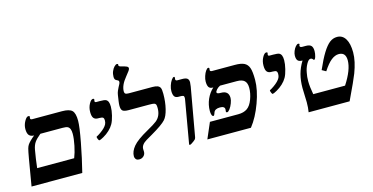

<svg xmlns="http://www.w3.org/2000/svg" viewBox="-81 -1222 3182 1637"><g transform="rotate(-15 1510.0 -403.5)"><path d="M167 -415Q138.2 -415 123.5 -431.6Q108.9 -448.2 108.9 -486.8Q108.9 -521.5 127 -554.2Q145 -586.9 161.1 -586.9Q172.9 -586.9 172.9 -581.1L170.9 -564.9Q170.9 -553.2 188 -553.2H449.2Q514.6 -553.2 538.3 -529.8Q562 -506.3 562 -439.9Q562 -386.7 536.6 -253.2Q511.2 -119.6 481 0H33.2L73.2 -235.8Q85 -302.7 90.1 -320.3Q95.2 -337.9 102.5 -350.1Q109.9 -362.3 127.9 -380.4Q146 -398.4 167 -415ZM446.8 -139.2Q463.9 -181.2 476.3 -241Q488.8 -300.8 488.8 -344.2Q488.8 -370.6 482.2 -386.2Q475.6 -401.9 462.6 -408.4Q449.7 -415 418 -415H222.2Q182.6 -382.8 166.3 -358.6Q149.9 -334.5 142.8 -296.9Q135.7 -259.3 129.9 -217Q124 -174.8 120.1 -139.2Z M783.2 -553.2Q824.2 -553.2 837.2 -546.9Q850.1 -540.5 856.4 -525.4Q862.8 -510.3 862.8 -482.9Q862.8 -450.7 852.1 -406.5Q841.3 -362.3 826.9 -336.7Q812.5 -311 787.8 -287.8Q763.2 -264.6 733.2 -247.8Q703.1 -231 694.8 -231Q689.5 -231 683.8 -244.4Q678.2 -257.8 678.2 -264.2Q678.2 -267.1 683.6 -269.5Q693.8 -273.9 716.6 -289.8Q739.3 -305.7 754.2 -320.8Q769 -335.9 776.1 -349.9Q783.2 -363.8 783.2 -384.8Q783.2 -400.4 775.6 -407.7Q768.1 -415 741.2 -415H730Q705.1 -415 692.6 -430.7Q680.2 -446.3 680.2 -483.9Q680.2 -522.9 697.5 -554.9Q714.8 -586.9 731.9 -586.9Q742.2 -586.9 742.2 -579.1L739.3 -564Q739.3 -553.2 753.9 -553.2Z M1002.4 -415Q963.4 -415 949.2 -426.5Q935.1 -438 935.1 -471.2Q935.1 -487.8 938.5 -510.3Q941.9 -532.7 946.3 -563Q949.2 -582.5 956.1 -598.4Q962.9 -614.3 969.7 -627Q976.6 -639.6 981.9 -649.9Q987.3 -660.2 987.3 -668.9Q987.3 -678.2 981.2 -681.9Q975.1 -685.5 966.3 -689.9Q950.2 -696.8 950.2 -722.2Q950.2 -748.5 959.5 -770.8Q968.8 -793 982.4 -806.9Q996.1 -820.8 1006.3 -820.8Q1016.1 -820.8 1016.1 -813L1015.1 -807.1Q1015.1 -795.9 1039.1 -791Q1070.3 -783.2 1083.3 -777.1Q1096.2 -771 1096.2 -759.8Q1096.2 -752 1087.2 -738.5Q1078.1 -725.1 1055.2 -697.3Q1002.4 -633.8 1002.4 -579.1Q1002.4 -564.9 1010.5 -559.1Q1018.6 -553.2 1041 -553.2H1248Q1277.3 -553.2 1293.5 -546.6Q1309.6 -540 1316.4 -525.9Q1323.2 -511.7 1323.2 -472.2Q1323.2 -401.4 1308.3 -341.1Q1293.5 -280.8 1269 -253.9Q1239.3 -220.2 1138.2 -161.6L1085.4 -130.9Q1035.2 -101.1 1035.2 -63L1036.1 -39.1Q1036.1 -16.1 1020.3 -1Q1004.4 14.2 982.4 14.2Q960.4 14.2 951.4 2.7Q942.4 -8.8 942.4 -22.9Q942.4 -65.9 978 -108.9Q1013.7 -151.9 1111.8 -206.5Q1175.8 -242.2 1198.7 -260.7Q1221.7 -279.3 1233.4 -306.2Q1245.1 -333 1245.1 -368.2Q1245.1 -391.6 1241 -399.9Q1236.8 -408.2 1226.6 -411.6Q1216.3 -415 1179.2 -415Z M1440.9 -415Q1415.5 -415 1405.3 -430.7Q1395 -446.3 1395 -478Q1395 -500 1403.3 -525.6Q1411.6 -551.3 1424.6 -570.1Q1437.5 -588.9 1446.8 -588.9Q1454.1 -588.9 1454.1 -580.1L1452.1 -566.9Q1452.1 -553.2 1469.2 -553.2H1511.2Q1543 -553.2 1555.9 -542.7Q1568.8 -532.2 1568.8 -508.8Q1568.8 -499.5 1564.9 -472.2L1488.8 -43.9Q1485.8 -32.2 1480 -26.1Q1474.1 -20 1465.8 -14.2Q1439 5.9 1431.2 5.9Q1423.8 5.9 1423.8 1L1489.7 -378.4L1491.2 -392.1Q1491.2 -407.7 1483.4 -411.4Q1475.6 -415 1459 -415Z M1895 -139.2Q1943.4 -139.2 1974.4 -160.4Q2005.4 -181.6 2024.7 -233.4Q2043.9 -285.2 2043.9 -333Q2043.9 -376 2022.9 -395.5Q2002 -415 1956.1 -415H1808.1Q1789.6 -406.2 1776.6 -391.6Q1763.7 -377 1763.7 -368.2Q1763.7 -359.4 1773.4 -356.7Q1783.2 -354 1800.8 -354Q1867.7 -354 1867.7 -291Q1867.7 -272 1857.4 -244.9Q1847.2 -217.8 1833 -199Q1818.8 -180.2 1809.1 -180.2Q1798.8 -180.2 1798.8 -189L1800.8 -208Q1800.8 -235.8 1758.8 -235.8Q1713.4 -235.8 1703.1 -206.1L1698.7 -193.8Q1694.3 -180.2 1687 -180.2Q1677.7 -180.2 1672.9 -194.3Q1668 -208.5 1668 -228Q1668 -282.7 1689.7 -332Q1711.4 -381.3 1749 -415H1744.6Q1719.2 -415 1709 -430.9Q1698.7 -446.8 1698.7 -480Q1698.7 -501.5 1707.3 -527.6Q1715.8 -553.7 1728 -570.8Q1740.2 -587.9 1749 -587.9Q1758.8 -587.9 1758.8 -579.1L1756.8 -565.9Q1756.8 -553.2 1775.9 -553.2H1976.1Q2030.3 -553.2 2058.3 -539.1Q2086.4 -524.9 2098.1 -491.7Q2109.9 -458.5 2109.9 -386.2Q2109.9 -297.4 2068.8 -185.3Q2027.8 -73.2 1969.7 0H1585L1645 -139.2Z M2313 -553.2Q2354 -553.2 2366.9 -546.9Q2379.9 -540.5 2386.2 -525.4Q2392.6 -510.3 2392.6 -482.9Q2392.6 -450.7 2381.8 -406.5Q2371.1 -362.3 2356.7 -336.7Q2342.3 -311 2317.6 -287.8Q2293 -264.6 2262.9 -247.8Q2232.9 -231 2224.6 -231Q2219.2 -231 2213.6 -244.4Q2208 -257.8 2208 -264.2Q2208 -267.1 2213.4 -269.5Q2223.6 -273.9 2246.3 -289.8Q2269 -305.7 2283.9 -320.8Q2298.8 -335.9 2305.9 -349.9Q2313 -363.8 2313 -384.8Q2313 -400.4 2305.4 -407.7Q2297.9 -415 2271 -415H2259.8Q2234.9 -415 2222.4 -430.7Q2210 -446.3 2210 -483.9Q2210 -522.9 2227.3 -554.9Q2244.6 -586.9 2261.7 -586.9Q2272 -586.9 2272 -579.1L2269 -564Q2269 -553.2 2283.7 -553.2Z M2479 0Q2485.8 -38.1 2485.8 -86.9Q2485.8 -117.2 2483.9 -147.9Q2481.9 -178.7 2481.9 -213.9Q2481.9 -278.3 2496.3 -333Q2510.7 -387.7 2543 -439.9Q2513.7 -439.9 2502 -452.9Q2490.2 -465.8 2490.2 -496.1Q2490.2 -514.6 2499 -536.6Q2507.8 -558.6 2520.8 -573.2Q2533.7 -587.9 2543.9 -587.9Q2554.2 -587.9 2554.2 -580.1Q2554.2 -577.6 2552 -575Q2549.8 -572.3 2549.8 -566.9Q2549.8 -553.2 2571.8 -553.2H2602.1Q2635.7 -553.2 2649.4 -538.8Q2663.1 -524.4 2663.1 -491.2Q2663.1 -468.3 2656 -444.1Q2648.9 -419.9 2640.1 -419.9Q2635.7 -419.9 2631.8 -426.8Q2624.5 -437 2611.8 -437Q2594.2 -437 2575.7 -402.8Q2557.1 -368.7 2550.8 -329.1Q2543.9 -296.9 2543.9 -256.8Q2543.9 -208 2557.1 -139.2H2837.9Q2916 -259.3 2916 -341.8Q2916 -413.1 2855 -413.1Q2821.8 -413.1 2788.1 -386.5Q2754.4 -359.9 2714.8 -298.8L2679.2 -318.8Q2717.8 -407.2 2750.2 -459.5Q2782.7 -511.7 2812.3 -534.9Q2841.8 -558.1 2878.9 -558.1Q2925.8 -558.1 2951.9 -515.6Q2978 -473.1 2978 -396Q2978 -356 2968.3 -311.8Q2958.5 -267.6 2940.2 -218.8Q2921.9 -169.9 2840.8 0Z"/></g></svg>

Font: Tinos
Style: Bold Italic
Weight: 700
Italic angle: -16.333°
Designer: Steve Matteson
Foundry: Monotype Imaging Inc.
Version: Version 1.23